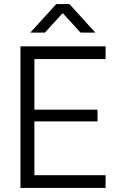

<svg xmlns="http://www.w3.org/2000/svg" viewBox="-20 -929 610 949"><path d="M81 -700H502V-637H150V-387H462V-329H150V-63H502V0H81ZM258 -909H323L451 -768H378L292 -862H288L202 -768H130Z"/></svg>

Font: Lopes Sans Light
Style: Regular
Weight: 300
Designer: Gabriel Lam, Diego Maldonado
Foundry: TypeRant, Foresti Design
Version: Version 4.000